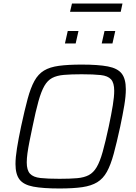

<svg xmlns="http://www.w3.org/2000/svg" viewBox="-20 -1063 770 1091"><path d="M318 8Q224 8 169 -2.5Q114 -13 91 -43Q68 -73 68 -131Q68 -168 76.5 -221Q85 -274 100 -345Q120 -438 137 -501Q154 -564 175.5 -603Q197 -642 230 -662Q263 -682 315 -689Q367 -696 444 -696Q538 -696 593 -685.5Q648 -675 671.5 -645Q695 -615 695 -556Q695 -517 686.5 -465.5Q678 -414 663 -343Q643 -251 626 -188.5Q609 -126 587.5 -87Q566 -48 532.5 -27.5Q499 -7 447.5 0.5Q396 8 318 8ZM318 -47Q378 -47 418 -50.5Q458 -54 484.5 -68Q511 -82 529.5 -113.5Q548 -145 563.5 -200.5Q579 -256 598 -344Q613 -415 621 -464.5Q629 -514 629 -547Q629 -592 611 -612Q593 -632 552.5 -636.5Q512 -641 444 -641Q384 -641 343.5 -637.5Q303 -634 276.5 -620Q250 -606 232 -574.5Q214 -543 198.5 -487.5Q183 -432 165 -344Q155 -297 147.5 -259Q140 -221 136 -192Q132 -163 132 -140Q132 -96 150.5 -76Q169 -56 210 -51.5Q251 -47 318 -47ZM558 -816 574 -887H635L619 -816ZM349 -816 365 -887H426L410 -816ZM378 -996 389 -1043H676L666 -996Z"/></svg>

Font: Saira Thin Light
Style: Italic
Weight: 300
Italic angle: -12°
Version: Version 1.101